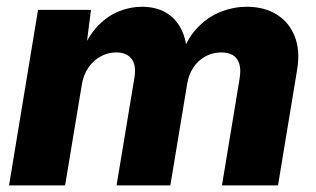

<svg xmlns="http://www.w3.org/2000/svg" viewBox="-20 -559 953 579"><path d="M7.3 0 94.7 -529.3H254.4L237.8 -399.4L227.5 -404.8Q248 -453.6 277.1 -482.9Q306.2 -512.2 339.8 -525.4Q373.5 -538.6 407.7 -538.6Q449.2 -538.6 479.5 -521.5Q509.8 -504.4 526.6 -470.9Q543.5 -437.5 544.4 -388.7L529.3 -399.4Q548.3 -448.7 579.1 -479.2Q609.9 -509.8 647.5 -524.2Q685.1 -538.6 724.1 -538.6Q777.3 -538.6 814.7 -515.1Q852.1 -491.7 868.9 -449Q885.7 -406.2 876 -348.6L818.4 0H649.4L702.6 -322.3Q707 -349.6 701.4 -367.2Q695.8 -384.8 681.9 -392.8Q668 -400.9 647.5 -400.9Q621.1 -400.9 599.4 -388.9Q577.6 -377 563.5 -356Q549.3 -335 544.9 -308.6L493.7 0H331.5L385.3 -324.2Q391.6 -362.3 376.7 -381.6Q361.8 -400.9 330.6 -400.9Q305.7 -400.9 283.7 -388.9Q261.7 -377 246.8 -355.5Q231.9 -334 227.1 -305.7L176.3 0Z"/></svg>

Font: Inter 24pt ExtraBold
Style: Italic
Weight: 800
Italic angle: -9.3988°
Designer: Rasmus Andersson
Foundry: rsms
Version: Version 4.001;git-66647c0bb